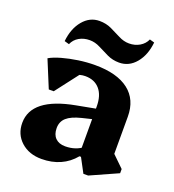

<svg xmlns="http://www.w3.org/2000/svg" viewBox="-134 -831 864 951"><g transform="rotate(20 297.5 -355.5)"><path d="M412 13 372 -62H360V-323Q360 -381 332.5 -413Q305 -445 256 -445Q228 -445 203.5 -431Q179 -417 164 -393L165 -489H263L134 -321H108L49 -464Q73 -478 112 -489Q151 -500 195.5 -506.5Q240 -513 283 -513Q399 -513 460.5 -465.5Q522 -418 522 -328V-100L479 -174L582 -74V-52L437 13ZM191 15Q125 15 83 -23Q41 -61 41 -121Q41 -252 261 -293L383 -316V-262L309 -244Q257 -231 233.5 -210Q210 -189 210 -155Q210 -121 228.5 -102.5Q247 -84 280 -84Q336 -84 375 -116V-62H364Q333 -24 289 -4.5Q245 15 191 15ZM389 -565Q355 -565 326.5 -578.5Q298 -592 271 -606Q244 -620 216 -620Q185 -620 160.5 -606Q136 -592 125 -566L100 -573Q107 -641 142.5 -683.5Q178 -726 229 -726Q264 -726 292.5 -712.5Q321 -699 348 -685Q375 -671 403 -671Q434 -671 458.5 -685.5Q483 -700 494 -725L519 -718Q512 -650 476.5 -607.5Q441 -565 389 -565Z"/></g></svg>

Font: Platypi Light
Style: Bold
Weight: 700
Version: Version 1.200